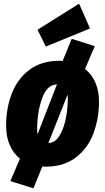

<svg xmlns="http://www.w3.org/2000/svg" viewBox="-20 -882 569 1039"><path d="M516 -331Q515 -237 484.5 -157.5Q454 -78 389 -29Q324 20 227 20Q215 20 209 19L161 137L36 98L88 -23Q52 -52 32.5 -97.5Q13 -143 13 -202Q13 -295 43.5 -375Q74 -455 139 -504Q204 -553 301 -553Q313 -553 319 -552L368 -672L493 -632L440 -509Q477 -480 496.5 -434.5Q516 -389 516 -331ZM181 -184Q181 -171 183 -155L287 -422L288 -425Q234 -424 207.5 -349Q181 -274 181 -184ZM347 -348Q347 -364 346 -371L243 -111L242 -108Q278 -109 301.5 -147Q325 -185 336 -240Q347 -295 347 -348ZM408 -862 467 -728 228 -630 183 -721Z"/></svg>

Font: Fira Sans Condensed Black
Style: Italic
Weight: 900
Width: 3
Italic angle: -8°
Designer: Carrois Corporate & Edenspiekermann AG
Foundry: Carrois Corporate GbR & Edenspiekermann AG
Version: Version 4.203